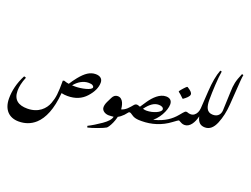

<svg xmlns="http://www.w3.org/2000/svg" viewBox="-245 -2071 3916 2996"><g transform="rotate(20 1713.0 -572.5)"><path d="M280 371C381 371 476 341 556 268C661 172 738 0 760 -274C793 -266 831 -263 862 -263C989 -263 1091 -305 1166 -389C1241 -472 1279 -555 1279 -636C1279 -703 1231 -735 1162 -735C1070 -735 995 -684 906 -575C860 -519 852 -502 816 -449C784 -454 763 -459 734 -470L712 -464C712 -254 703 -179 665 -77C626 27 525 136 338 136C195 136 102 78 102 -75C102 -138 116 -215 156 -310L122 -321C48 -180 18 -42 18 83C18 268 120 371 280 371ZM927 -443C909 -443 891 -444 873 -444C933 -520 1016 -570 1104 -570C1134 -570 1156 -566 1171 -557C1185 -548 1192 -537 1192 -526C1192 -477 1021 -443 927 -443Z M1321 93C1396 78 1571 13 1608 -12C1637 -32 1722 -177 1722 -317C1722 -424 1690 -530 1602 -530C1564 -530 1535 -510 1515 -469L1475 -388C1457 -351 1450 -318 1450 -294C1450 -232 1514 -200 1569 -200C1596 -200 1623 -203 1650 -205C1641 -160 1599 -112 1524 -60C1449 -8 1379 35 1313 68Z M1618 -207C1670 -207 1715 -222 1752 -252C1789 -282 1813 -306 1826 -326C1839 -346 1851 -356 1864 -356C1873 -356 1893 -346 1922 -325C1951 -304 1990 -293 2041 -293C2092 -293 2147 -310 2205 -344C2329 -417 2414 -586 2414 -688C2414 -753 2374 -784 2312 -784C2208 -784 2117 -691 2055 -602C2003 -527 1992 -510 1982 -493C1950 -504 1942 -508 1930 -508C1907 -508 1895 -499 1878 -479C1869 -468 1860 -458 1851 -447C1797 -384 1742 -343 1648 -343C1606 -343 1578 -307 1578 -262C1578 -226 1593 -207 1618 -207ZM2098 -470C2082 -470 2063 -472 2037 -479C2109 -576 2174 -622 2250 -622C2292 -622 2331 -607 2331 -573C2331 -527 2210 -470 2098 -470Z M2563 -839H2571C2617 -871 2663 -911 2663 -944C2663 -976 2632 -1001 2577 -1036H2567C2550 -1025 2489 -958 2471 -930V-920C2500 -899 2509 -891 2563 -839Z M2082 -291C2245 -291 2406 -340 2541 -442C2593 -481 2621 -500 2626 -500C2633 -500 2642 -495 2653 -488C2672 -477 2697 -463 2732 -463C2773 -463 2806 -500 2806 -573C2806 -627 2792 -653 2766 -653C2742 -653 2729 -657 2718 -661C2710 -664 2702 -667 2691 -667C2675 -667 2669 -666 2603 -585C2563 -536 2516 -494 2464 -461C2410 -427 2341 -396 2261 -376C2197 -360 2126 -350 2050 -350C1994 -350 1971 -345 1971 -318C1971 -294 2009 -291 2082 -291Z M2732 -463C2818 -463 2877 -557 2903 -668C2924 -574 2969 -536 3045 -536C3093 -536 3138 -580 3138 -677C3138 -734 3128 -764 3094 -764C2988 -764 2963 -848 2963 -969C2963 -1108 2973 -1325 2994 -1445L2968 -1451C2932 -1359 2910 -1236 2901 -1083C2891 -912 2889 -886 2883 -796C2881 -770 2875 -745 2865 -724C2845 -681 2809 -653 2766 -653C2713 -653 2692 -600 2692 -542C2692 -489 2705 -463 2732 -463Z M3045 -536C3120 -536 3178 -585 3218 -682C3258 -779 3282 -888 3290 -1009L3318 -1412C3321 -1453 3325 -1484 3330 -1509L3305 -1516C3246 -1378 3235 -1318 3231 -1190C3227 -1061 3220 -889 3219 -880C3215 -825 3183 -764 3094 -764C3038 -764 3000 -723 3000 -637C3000 -563 3019 -536 3045 -536Z"/></g></svg>

Font: Noto Nastaliq Urdu
Style: Bold
Weight: 700
Designer: Monotype Design Team (Patrick Giasson: type design, Kamal Mansour: OpenType code, Glenda Bellarosa). Updated by Simon Co
Foundry: Monotype Imaging Inc., Simon Cozens
Version: Version 3.009